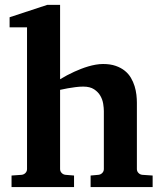

<svg xmlns="http://www.w3.org/2000/svg" viewBox="-20 -760 666 780"><path d="M348.1 0V-46.9L379.9 -49.8Q389.2 -50.8 395.5 -57.4Q401.9 -64 401.9 -73.2V-309.1Q401.9 -321.3 399.2 -338.4Q396.5 -355.5 387.7 -370.8Q378.9 -386.2 362.3 -397.2Q345.7 -408.2 317.9 -408.2Q302.7 -408.2 286.4 -406Q270 -403.8 255.9 -401.4Q239.7 -398.4 224.1 -395V-73.2Q224.1 -64 230.5 -57.4Q236.8 -50.8 246.1 -49.8L280.8 -46.9V0H26.9V-46.9L67.9 -49.8Q77.1 -50.8 83.5 -57.4Q89.8 -64 89.8 -73.2V-648.9H19V-689.9L171.9 -740.2H224.1V-438Q252 -455.1 282.2 -468.8Q294.9 -474.6 309.3 -480.2Q323.7 -485.8 338.6 -490.2Q353.5 -494.6 368.9 -497.3Q384.3 -500 398.9 -500Q428.2 -500 450 -492.4Q471.7 -484.9 487.1 -472.4Q502.4 -460 512 -443.6Q521.5 -427.2 526.9 -409.7Q532.2 -392.1 534.2 -374.8Q536.1 -357.4 536.1 -342.8V-73.2Q536.1 -64 542.5 -57.4Q548.8 -50.8 558.1 -49.8L600.1 -46.9V0Z"/></svg>

Font: Charis SIL Viet
Style: Bold
Weight: 700
Foundry: SIL International
Version: Version 5.000